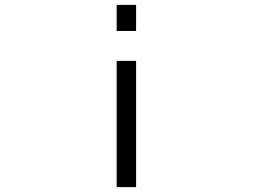

<svg xmlns="http://www.w3.org/2000/svg" viewBox="-20 -770 1040 790"><path d="M460 0V-519.5H540V0ZM460 -642.6V-750H540V-642.6Z"/></svg>

Font: Gen Shin Gothic Monospace Normal
Style: Regular
Weight: 350
Designer: [Source Han Sans]
Ryoko NISHIZUKA  (kana & ideographs); Paul D. Hunt (Latin, Greek & Cyrillic); Wenlong ZHANG  (bopomofo
Version: Version 1.002.20150607